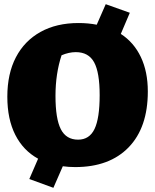

<svg xmlns="http://www.w3.org/2000/svg" viewBox="-20 -784 741 917"><path d="M339 14Q308 14 280 10L235 113L120 71L162 -26Q91 -65 53 -140Q15 -215 15 -322Q15 -432 56 -510.5Q97 -589 173.5 -631.5Q250 -674 355 -674Q401 -674 442 -666L485 -764L600 -723L557 -622Q619 -582 652.5 -512Q686 -442 686 -347Q686 -175 594.5 -80.5Q503 14 339 14ZM353 -117Q407 -117 431.5 -168Q456 -219 456 -330Q456 -438 429.5 -486.5Q403 -535 342 -535Q309 -535 274 -520Q245 -432 245 -326Q245 -217 270.5 -167Q296 -117 353 -117Z"/></svg>

Font: Piazzolla SC Black
Style: Regular
Weight: 900
Designer: Juan Pablo del Peral
Foundry: Huerta Tipografica
Version: Version 1.330